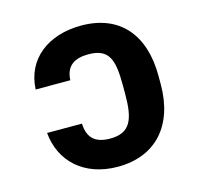

<svg xmlns="http://www.w3.org/2000/svg" viewBox="-105 -831 1001 956"><g transform="rotate(-15 395.5 -353.5)"><path d="M270.5 -244.1H90.8C103.5 -96.7 213.9 9.8 388.7 9.8C584 9.8 700.2 -119.1 700.2 -332V-375C700.2 -588.9 589.8 -716.8 392.6 -716.8C220.7 -716.8 98.6 -622.1 91.8 -467.8H270.5C273.4 -543 321.3 -569.3 389.6 -569.3C497.1 -569.3 516.6 -508.8 516.6 -375V-330.1C516.6 -200.2 492.2 -135.7 387.7 -135.7C309.6 -135.7 273.4 -170.9 270.5 -244.1Z"/></g></svg>

Font: Pretendard Black
Style: Regular
Weight: 900
Designer: Base glyphs from Inter by Rasmus Andersson; Hangeul glyphs from Noto Sans CJK(Source Han Sans) by Jang Soo-young and Kan
Foundry: Kil Hyung-jin
Version: Version 1.309;Glyphs 3.2 (3225)